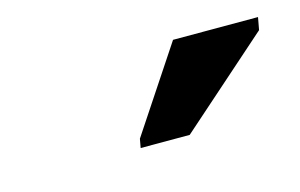

<svg xmlns="http://www.w3.org/2000/svg" viewBox="-36 -793 430 275"><g transform="rotate(-15 178.5 -656.0)"><path d="M146.5 -586.9 148.9 -600.1 231.4 -724.6H357.4L354 -706.1L219.2 -586.9Z"/></g></svg>

Font: Liberation Sans
Style: Bold Italic
Weight: 700
Italic angle: -12°
Designer: Steve Matteson
Foundry: Ascender Corporation
Version: Version 2.1.5